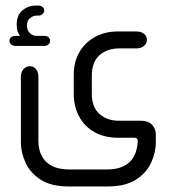

<svg xmlns="http://www.w3.org/2000/svg" viewBox="-20 -495 628 690"><path d="M52 -366Q40 -381 40 -406Q40 -441 61 -458Q82 -475 107 -475H117Q127 -475 133 -470Q139 -465 139 -457Q139 -450 133 -444.5Q127 -439 117 -439H112Q99 -439 88 -430Q77 -421 77 -403Q77 -386 87.5 -376Q98 -366 111 -366H139Q149 -366 154.5 -361Q160 -356 160 -348Q160 -341 154.5 -335.5Q149 -330 139 -330H36Q26 -330 20 -335.5Q14 -341 14 -348Q14 -356 20 -361Q26 -366 36 -366ZM368 175H226Q164 175 126.5 151Q89 127 72 90Q55 53 55 16V-219Q55 -236 64.5 -246.5Q74 -257 87 -257Q101 -257 109.5 -246.5Q118 -236 118 -219V16Q118 28 122 44.5Q126 61 137.5 77Q149 93 171.5 103.5Q194 114 231 114H363Q398 114 420 104Q442 94 453 79.5Q464 65 468.5 50Q473 35 474 25L475 11Q475 0 464 0H404Q355 0 319 -20.5Q283 -41 264 -77Q245 -113 245 -158V-226Q245 -272 265 -307Q285 -342 321 -362Q357 -382 404 -382H470Q487 -382 497.5 -373.5Q508 -365 508 -352Q508 -339 497.5 -330Q487 -321 470 -321H408Q365 -321 337.5 -296.5Q310 -272 310 -223V-158Q310 -110 337.5 -85.5Q365 -61 408 -61H489Q513 -61 526.5 -46.5Q540 -32 540 -11V16Q540 53 523 90Q506 127 468 151Q430 175 368 175Z"/></svg>

Font: Beiruti
Style: Regular
Weight: 400
Version: Version 1.00